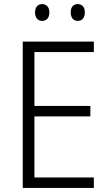

<svg xmlns="http://www.w3.org/2000/svg" viewBox="-20 -917 534 937"><path d="M151 -856C151 -831 164 -815 186 -815C207 -815 221 -830 221 -856C221 -882 207 -897 186 -897C164 -897 151 -882 151 -856ZM325 -857C325 -831 338 -815 359 -815C381 -815 394 -830 394 -857C394 -882 381 -897 359 -897C338 -897 325 -882 325 -857ZM438 0V-51H148V-349H421V-400H148V-663H438V-714H91V0Z"/></svg>

Font: Noto Sans Devanagari SemiCondensed Light
Style: Regular
Weight: 300
Width: 4
Designer: Jelle Bosma - Monotype Design Team
Foundry: Monotype Imaging Inc.
Version: Version 2.004